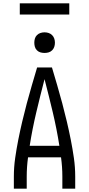

<svg xmlns="http://www.w3.org/2000/svg" viewBox="-20 -1144 540 1164"><path d="M64 0V-74Q64 -130 72 -186Q80 -242 91 -297.5Q102 -353 115 -408Q128 -463 142.5 -517.5Q157 -572 173 -626.5Q189 -681 205 -735H295Q311 -681 327 -626.5Q343 -572 357.5 -517.5Q372 -463 385 -408Q398 -353 409 -297.5Q420 -242 428 -186Q436 -130 436 -74V0H358V-74Q358 -103 356 -132Q354 -161 350 -190H150Q146 -161 144 -132Q142 -103 142 -74V0ZM160 -260H340Q324 -362 300 -463Q276 -564 250 -664Q224 -564 200 -463Q176 -362 160 -260ZM250 -823Q237 -823 225 -826.5Q213 -830 204 -839Q195 -848 191.5 -860Q188 -872 188 -885Q188 -898 191.5 -910Q195 -922 204 -931Q213 -940 225 -944Q237 -948 250 -948Q263 -948 275 -944Q287 -940 296 -931Q305 -922 309 -910Q313 -898 313 -885Q313 -872 309 -860Q305 -848 296 -839Q287 -830 275 -826.5Q263 -823 250 -823ZM100 -1056V-1124H400V-1056Z"/></svg>

Font: Iosevka Curly
Style: Regular
Weight: 400
Monospace: yes
Designer: Belleve Invis
Foundry: Belleve Invis
Version: Version 22.1.2; ttfautohint (v1.8.4)